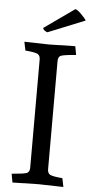

<svg xmlns="http://www.w3.org/2000/svg" viewBox="-60 -935 465 973"><g transform="rotate(5 172.0 -448.5)"><path d="M40 -713 166 -710Q167 -710 299 -713L307 -669Q244 -664 230 -658Q216 -652 216 -630V-80Q216 -59 230 -52Q244 -45 292 -41L301 3L175 0Q174 0 42 3L34 -41Q97 -46 111 -52Q125 -58 125 -80V-630Q125 -651 111 -658Q97 -665 49 -669ZM129 -791 283 -900Q292 -900 314 -878Q336 -856 340 -847L152 -771Q141 -774 135 -780Q129 -786 129 -791Z"/></g></svg>

Font: Lusitana
Style: Regular
Weight: 400
Designer: Ana Paula Megda
Foundry: Ana Paula Megda
Version: Version 1.001; ttfautohint (v1.4.1)